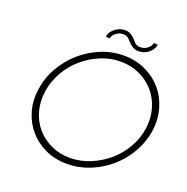

<svg xmlns="http://www.w3.org/2000/svg" viewBox="-148 -988 1101 1133"><g transform="rotate(20 402.0 -421.5)"><path d="M85 -349Q95 -423 132.5 -488.5Q170 -554 225 -602.5Q280 -651 349 -679.5Q418 -708 492 -708Q566 -708 627.5 -679.5Q689 -651 731 -602.5Q773 -554 792 -488.5Q811 -423 801 -349Q790 -275 753 -210Q716 -145 660.5 -96.5Q605 -48 535.5 -20Q466 8 392 8Q318 8 257 -20Q196 -48 154 -96.5Q112 -145 93 -210Q74 -275 85 -349ZM126 -348Q117 -282 133.5 -224.5Q150 -167 186.5 -124.5Q223 -82 277 -56.5Q331 -31 395 -31Q461 -31 523 -56.5Q585 -82 634.5 -124.5Q684 -167 717.5 -225Q751 -283 760 -349Q769 -415 752 -473Q735 -531 698 -574Q661 -617 606.5 -642.5Q552 -668 486.5 -668Q421 -668 360.5 -642.5Q300 -617 250.5 -574Q201 -531 168 -472.5Q135 -414 126 -348ZM494 -797Q480 -814 469.5 -819.5Q459 -825 445 -825Q436 -825 425 -822.5Q414 -820 404 -812Q395 -807 387.5 -797.5Q380 -788 376 -774Q370 -775 363.5 -775Q357 -775 352 -776Q355 -795 365.5 -809Q376 -823 389 -832Q402 -842 417 -846.5Q432 -851 447 -851Q469 -851 485 -841Q501 -831 515 -815Q528 -798 539 -792.5Q550 -787 564 -787Q571 -787 581 -789Q591 -791 601 -797Q611 -803 619.5 -812.5Q628 -822 632 -838Q639 -837 644 -837Q649 -837 657 -836Q654 -819 645.5 -806Q637 -793 625 -783Q611 -772 594.5 -766.5Q578 -761 561 -761Q540 -761 524 -771Q508 -781 494 -797Z"/></g></svg>

Font: Josefin Slab
Style: Italic
Weight: 400
Italic angle: -12°
Designer: Santiago Orozco
Foundry: Typemade
Version: Version 2.000